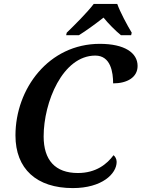

<svg xmlns="http://www.w3.org/2000/svg" viewBox="-20 -951 723 981"><path d="M321 -784 318 -771H383C419 -793 472 -832 509 -861C532 -832 571 -793 598 -771H650L653 -784C630 -822 594 -889 579 -931H459C424 -885 360 -822 321 -784ZM352 10C501 10 576 -63 576 -124C576 -139 568 -152 560 -158C527 -113 471 -67 378 -67C262 -67 203 -133 203 -254C203 -429 300 -667 467 -667C546 -667 558 -581 558 -525C630 -525 683 -556 683 -614C683 -681 617 -727 490 -727C229 -727 59 -498 59 -259C59 -88 167 10 352 10Z"/></svg>

Font: Noto Serif SemiBold
Style: Italic
Weight: 600
Italic angle: -12°
Designer: Monotype Design Team
Foundry: Monotype Imaging Inc.
Version: Version 2.014